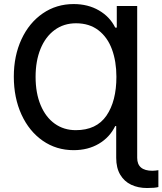

<svg xmlns="http://www.w3.org/2000/svg" viewBox="-20 -737 809 956"><path d="M739.3 113.3Q746.1 113.3 754.2 112.3Q762.2 111.3 768.6 110.4V194.3Q751.5 199.2 711.9 199.2Q668 199.2 633.3 182.9Q598.6 166.5 578.6 132.8Q558.6 99.1 558.6 48.8V-109.4H553.7Q526.4 -53.2 472.2 -21.2Q418 10.7 346.7 10.7Q260.3 10.7 192.6 -36.4Q125 -83.5 86.9 -166.7Q48.8 -250 48.8 -355.5Q48.8 -459 86.9 -541.3Q125 -623.5 192.9 -670.2Q260.7 -716.8 346.7 -716.8Q418 -716.8 472.4 -685.3Q526.9 -653.8 553.7 -599.6H561.5V-707H663.1V48.8Q663.1 113.3 739.3 113.3ZM559.6 -354.5Q559.6 -431.2 537.4 -491.5Q515.1 -551.8 470 -586.4Q424.8 -621.1 358.4 -621.1Q297.4 -621.1 251.7 -587.4Q206.1 -553.7 181.6 -493.4Q157.2 -433.1 157.2 -354.5Q157.2 -273.4 182.4 -213.4Q207.5 -153.3 252.7 -121.1Q297.9 -88.9 357.4 -88.9Q460.4 -88.9 510 -161.1Q559.6 -233.4 559.6 -354.5Z"/></svg>

Font: Pretendard GOV Medium
Style: Regular
Weight: 500
Designer: Base glyphs from Inter by Rasmus Andersson; Hangeul glyphs from Noto Sans CJK(Source Han Sans) by Jang Soo-young and Kan
Foundry: Kil Hyung-jin
Version: Version 1.309